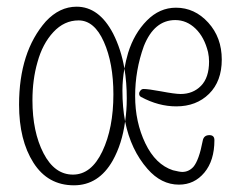

<svg xmlns="http://www.w3.org/2000/svg" viewBox="-20 -546 708 574"><path d="M461 -273Q423 -280 409 -280Q404 -280 400 -275.5Q396 -271 396 -266Q396 -259 402 -256Q454 -228 507 -228Q567 -228 605 -265.5Q643 -303 643 -368Q643 -434 602.5 -478.5Q562 -523 506 -523Q457 -523 419 -484.5Q381 -446 363 -388Q356 -364 352 -341Q359 -299 359 -252Q359 -215 354 -183Q371 -98 421 -41Q462 6 515 6Q561 6 591 -30Q621 -66 621 -127Q621 -142 606 -142Q589 -142 586 -125Q575 -67 558 -47Q544 -32 525 -32Q517 -32 497 -37Q445 -54 414.5 -117.5Q384 -181 384 -259Q384 -336 410 -408Q441 -486 504 -486Q538 -486 564.5 -460.5Q591 -435 602 -390Q605 -376 605 -362Q605 -314 581 -289.5Q557 -265 520 -265Q503 -265 461 -273ZM92 -360Q77 -308 77 -246Q77 -152 110 -88Q143 -24 198 -24Q253 -24 286 -93.5Q319 -163 319 -264Q319 -357 290.5 -421Q262 -485 215 -485Q172 -485 139.5 -450Q107 -415 92 -360ZM352 -341Q346 -308 346 -275Q346 -225 354 -183Q345 -116 317 -66Q275 8 201 8Q123 8 80 -59.5Q37 -127 37 -233Q37 -391 117 -482Q158 -526 209 -526Q276 -526 318 -446Q342 -399 352 -341Z"/></svg>

Font: Neythal
Style: Regular
Weight: 400
Designer: Tharique Azeez
Foundry: Tharique Azeez
Version: Version 0.44